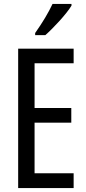

<svg xmlns="http://www.w3.org/2000/svg" viewBox="-20 -963 442 983"><path d="M346 -934V-943H249C228 -898 198 -848 160 -794V-783H212C253 -819 321 -892 346 -934ZM357 0V-76H157V-335H345V-410H157V-639H357V-714H73V0Z"/></svg>

Font: Noto Sans Sinhala UI ExtraCondensed
Style: Regular
Weight: 400
Width: 2
Designer: Jelle Bosma - Monotype Design Team
Foundry: Monotype Imaging Inc.
Version: Version 2.006